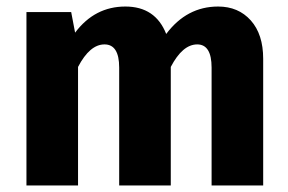

<svg xmlns="http://www.w3.org/2000/svg" viewBox="-20 -568 881 588"><path d="M648 -548Q710 -548 748 -505.5Q786 -463 786 -388V0H628V-361Q628 -432 584 -432Q539 -432 503 -363V0H345V-361Q345 -432 300 -432Q255 -432 219 -363V0H61V-531H198L210 -468Q270 -548 364 -548Q456 -548 489 -464Q552 -548 648 -548Z"/></svg>

Font: Fira Sans
Style: Bold
Weight: 700
Designer: bBox Type GmbH & Carrois Corporate GbR & Edenspiekermann AG
Foundry: bBox Type GmbH & Carrois Corporate GbR & Edenspiekermann AG
Version: Version 4.301;PS 004.301;hotconv 1.0.88;makeotf.lib2.5.64775